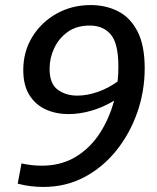

<svg xmlns="http://www.w3.org/2000/svg" viewBox="-20 -730 621 759"><path d="M552 -460Q552 -369 522.5 -285Q493 -201 439.5 -134.5Q386 -68 313 -29.5Q240 9 151 9Q127 9 101.5 6Q76 3 50 -4L65 -84Q87 -79 107.5 -77Q128 -75 145 -75Q221 -75 278.5 -109.5Q336 -144 374 -202.5Q412 -261 431 -332Q386 -305 340 -292Q294 -279 251 -279Q201 -279 160.5 -297.5Q120 -316 96 -354.5Q72 -393 72 -453Q72 -526 107.5 -584Q143 -642 203.5 -676Q264 -710 339 -710Q398 -710 446.5 -685.5Q495 -661 523.5 -606Q552 -551 552 -460ZM176 -458Q176 -399 208 -375.5Q240 -352 286 -352Q324 -352 366 -366.5Q408 -381 445 -408Q448 -437 448 -466Q448 -558 418 -593.5Q388 -629 335 -629Q283 -629 248 -604Q213 -579 194.5 -540Q176 -501 176 -458Z"/></svg>

Font: Bitter Medium
Style: Italic
Weight: 500
Italic angle: -9°
Designer: Sol Matas, and Bitter project Authors
Foundry: Sol Matas
Version: Version 2.001